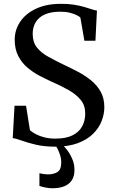

<svg xmlns="http://www.w3.org/2000/svg" viewBox="-20 -772 608 1025"><path d="M274 11Q215.5 11 170.5 0.2Q125.5 -10.5 94.8 -21.8Q64 -33 48 -34.5L57.5 -207.5H119L140 -76.5Q153 -65.5 172.5 -55.2Q192 -45 218 -38.5Q244 -32 276 -32Q332 -32 367 -49.5Q402 -67 418.5 -97.2Q435 -127.5 435 -166Q435 -209 411 -238.5Q387 -268 346.5 -291Q306 -314 255.5 -336Q224.5 -350 190.2 -368Q156 -386 126 -411.5Q96 -437 77.2 -473.5Q58.5 -510 58.5 -560Q58.5 -612.5 87.8 -656Q117 -699.5 172.2 -725.5Q227.5 -751.5 304.5 -751.5Q343 -752 374.2 -747Q405.5 -742 429.5 -735Q453.5 -728 470.5 -722.2Q487.5 -716.5 497.5 -715.5L489.5 -554.5H430.5L409 -678.5Q403 -684.5 388 -691.8Q373 -699 350.8 -704.5Q328.5 -710 300 -709.5Q252.5 -709.5 220 -695.2Q187.5 -681 171 -654.2Q154.5 -627.5 154.5 -591.5Q154.5 -547.5 176.5 -519.2Q198.5 -491 237.5 -469.2Q276.5 -447.5 326.5 -423.5Q362 -407 398.8 -387.5Q435.5 -368 467 -342.2Q498.5 -316.5 517.8 -281.8Q537 -247 537 -199.5Q537 -162.5 522.2 -125Q507.5 -87.5 476 -56.8Q444.5 -26 394.5 -7.5Q344.5 11 274 11ZM259.5 233Q242.5 233 223 229.2Q203.5 225.5 190.5 220.5V152.5Q201 155.5 214 157.2Q227 159 234.5 159Q267 159 287 146.2Q307 133.5 307 93.5Q307 75 301.2 56.8Q295.5 38.5 287.5 23.2Q279.5 8 272.5 0H296.5H312.5Q324 10 339.5 30.5Q355 51 366.5 78.5Q378 106 377.5 136.5Q377.5 169.5 363 191Q348.5 212.5 322.2 222.8Q296 233 259.5 233Z"/></svg>

Font: Merriweather 72pt
Style: Regular
Weight: 400
Version: Version 2.100